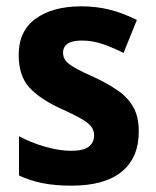

<svg xmlns="http://www.w3.org/2000/svg" viewBox="-20 -576 492 606"><path d="M418 -161Q418 -78 364 -34Q310 10 206 10Q156 10 116.5 2.5Q77 -5 40 -22V-146Q77 -126 122 -113Q167 -100 205 -100Q243 -100 260 -113Q277 -126 277 -149Q277 -162 270 -173.5Q263 -185 241 -198.5Q219 -212 172 -233Q105 -264 72 -300.5Q39 -337 39 -403Q39 -478 92.5 -517Q146 -556 237 -556Q284 -556 326 -545.5Q368 -535 412 -513L370 -409Q336 -426 304 -437Q272 -448 238 -448Q179 -448 179 -409Q179 -396 186.5 -385.5Q194 -375 215.5 -362.5Q237 -350 280 -331Q322 -311 353 -289.5Q384 -268 401 -237.5Q418 -207 418 -161Z"/></svg>

Font: Noto Sans Ethiopic SemiCondensed
Style: Bold
Weight: 700
Width: 4
Designer: Monotype Design Team
Foundry: Monotype Imaging Inc.
Version: Version 2.102; ttfautohint (v1.8.4.7-5d5b)